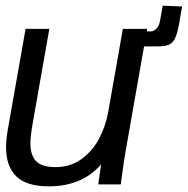

<svg xmlns="http://www.w3.org/2000/svg" viewBox="-20 -652 664 679"><path d="M1.5 -130.5Q1.5 -159.5 7.5 -193L70.5 -550H154.5L96.5 -221Q87.5 -171.5 87.5 -144.5Q87.5 -104 107.2 -82.5Q127 -61 176 -61Q228.5 -61 267.5 -89Q306.5 -117 330 -161Q353.5 -205 362.5 -255L414.5 -550H500.5L499 -541H514Q523.5 -541 533.2 -550.8Q543 -560.5 546 -579L555.5 -632L624 -629L612.5 -563Q606.5 -530.5 598.2 -514.8Q590 -499 576.5 -493.5Q563 -488 538.5 -488H506.5H489.5L424 -116Q419.5 -92 412.5 -39.5L407 0H327.5L337.5 -70.5Q270 7 152.5 7Q74 7 37.8 -28.2Q1.5 -63.5 1.5 -130.5Z"/></svg>

Font: JuliaMono
Style: Italic
Weight: 400
Italic angle: -9°
Monospace: yes
Designer: cormullion
Foundry: corm
Version: Version 0.057; ttfautohint (v1.8.4)